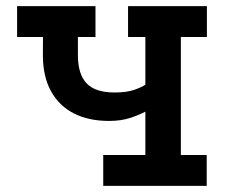

<svg xmlns="http://www.w3.org/2000/svg" viewBox="-20 -609 747 629"><path d="M318.2 0V-101.2H456.2V-243.2Q435 -232 405.5 -222.4Q376 -212.8 337.2 -212.8Q270.2 -212.8 221.9 -237.5Q173.5 -262.2 147 -310.4Q120.5 -358.5 120.5 -428.5L120.8 -487.8H36V-589H292.8V-487.8H235.2V-428.5Q235.2 -366.2 263.6 -336.1Q292 -306 355.2 -306Q395 -306 419.5 -314.6Q444 -323.2 456.2 -331.5V-487.8H399.5V-589H657.8V-487.8H572.5V-101.2H657.2V0Z"/></svg>

Font: Podkova VF Beta
Style: Regular
Weight: 400
Designer: Ilya Yudin
Foundry: Cyreal (www.cyreal.org)
Version: Version 2.100